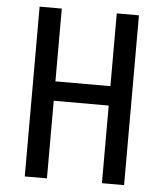

<svg xmlns="http://www.w3.org/2000/svg" viewBox="-53 -781 705 828"><g transform="rotate(5 300.0 -367.5)"><path d="M85 0V-735H181V-420H419V-735H515V0H419V-336H181V0Z"/></g></svg>

Font: Iosevka Medium Extended
Style: Regular
Weight: 500
Width: 7
Monospace: yes
Designer: Belleve Invis
Foundry: Belleve Invis
Version: Version 32.5.0; ttfautohint (v1.8.4)